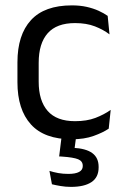

<svg xmlns="http://www.w3.org/2000/svg" viewBox="-20 -520 474 732"><path d="M254 11Q149 11 97.8 -45.8Q46.5 -102.5 46.5 -206.5V-282.5Q46.5 -387 98 -443.2Q149.5 -499.5 254 -499.5Q285 -499.5 310.5 -493.8Q336 -488 356.2 -478.8Q376.5 -469.5 390.5 -459.5L397.5 -389Q374 -407 341.8 -419.5Q309.5 -432 266 -432Q196 -432 161.8 -393.2Q127.5 -354.5 127.5 -280.5V-208.5Q127.5 -136 161.8 -97Q196 -58 266 -58Q311 -58 343.8 -70.5Q376.5 -83 402 -101L394.5 -29.5Q372.5 -14.5 337 -1.8Q301.5 11 254 11ZM271.5 -8.5 261.5 67.5 227 43.5Q234 43.5 242.2 43.2Q250.5 43 258.5 43.5Q308 46 332 63.8Q356 81.5 356 116V118.5Q356 156 328.8 174.2Q301.5 192.5 250.5 192.5Q230 192.5 211 189.2Q192 186 178 182.5L168.5 131.5Q184 136.5 202.2 139.8Q220.5 143 240.5 143Q267.5 143 281.5 135.5Q295.5 128 295.5 113.5V112Q295.5 94.5 278 87.2Q260.5 80 217 77Q212.5 76.5 209.8 76.5Q207 76.5 205.5 76.5L216 -8.5Z"/></svg>

Font: Anek Gujarati
Style: Regular
Weight: 400
Designer: Mrunmayee Ghaisas (Gujarati), Yesha Goshar (Latin)
Foundry: Ek Type
Version: Version 1.003